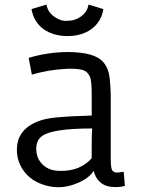

<svg xmlns="http://www.w3.org/2000/svg" viewBox="-20 -796 624 827"><path d="M518.1 4.4Q502 9.8 478 9.8Q454.1 9.8 438.7 4.4Q423.3 -1 412.1 -10.7Q390.1 -29.3 383.8 -60.1Q357.4 -19.5 289.1 1.5Q227.5 20.5 165 -1Q97.7 -23.4 67.9 -83.5Q52.7 -113.8 52.7 -150.1Q52.7 -186.5 66.9 -211.7Q81.1 -236.8 104.5 -252.9Q148.4 -283.7 222.2 -290Q281.2 -295.9 375 -298.3V-386.2Q375 -448.2 367.9 -463.9Q360.8 -479.5 351.1 -487.3Q334.5 -500 283.7 -500L265.1 -499.5Q189 -495.6 117.2 -474.6L103.5 -546.9Q189 -571.8 271.5 -571.8Q389.2 -571.8 425.8 -527.3Q447.8 -500.5 452.1 -461.4Q456.5 -422.4 457 -389.2V-110.4Q457 -68.8 464.6 -60.8Q472.2 -52.7 482.2 -52.7Q492.2 -52.7 512.7 -56.2ZM375 -178.7Q375 -213.4 377 -242.7Q205.6 -242.7 161.1 -210Q136.2 -192.4 136.2 -155.3Q136.2 -112.8 165 -85.9Q192.9 -60.1 237.8 -60.1Q324.2 -57.6 375 -114.3ZM270.5 -640.6Q239.7 -640.6 213.6 -648.4Q187.5 -656.2 167 -670.9Q125.5 -701.7 115.7 -756.8L180.2 -776.4Q185.5 -743.7 214.4 -723.6Q239.7 -706.1 262 -706.1Q284.2 -706.1 299.1 -710.4Q314 -714.8 326.7 -723.6Q356 -743.7 361.3 -776.4L425.3 -756.8Q416.5 -702.6 374 -670.9Q332 -640.6 270.5 -640.6Z"/></svg>

Font: Duru Sans
Style: Regular
Weight: 400
Designer: Onur Yazõcõgil
Foundry: Onur Yazõcõgil
Version: Version 1.001